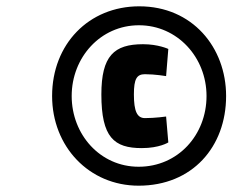

<svg xmlns="http://www.w3.org/2000/svg" viewBox="-20 -738 736 608"><path d="M506 -369C506 -369 471 -364 439 -364C414 -364 404 -386 404 -439C404 -488 413 -503 439 -503C471 -503 506 -497 506 -497L513 -583C513 -583 481 -598 433 -598C341 -598 301 -561 301 -439C301 -303 341 -269 429 -269C485 -269 513 -287 513 -287L506 -369ZM207 -434C207 -556 298 -658 420 -658C542 -658 634 -556 634 -434C634 -311 544 -210 419 -210C297 -210 207 -312 207 -434ZM145 -434C145 -274 262 -150 419 -150C589 -150 696 -273 696 -434C696 -588 589 -718 421 -718C261 -718 145 -598 145 -434Z"/></svg>

Font: RazerF5
Style: Bold Italic
Weight: 700
Foundry: Razer Inc.
Version: Version 2